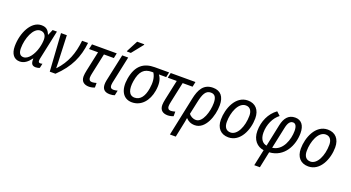

<svg xmlns="http://www.w3.org/2000/svg" viewBox="-62 -1552 4688 2567"><g transform="rotate(20 2282.5 -268.0)"><path d="M166 10C229 10 277 -27 323 -89H327C323 -16 344 10 397 10C416 10 440 4 451 -2L465 -66C454 -62 444 -61 435 -61C415 -61 408 -72 408 -90C408 -103 411 -119 415 -137L500 -536H439L405 -457H401C379 -513 350 -546 279 -546C132 -546 37 -349 37 -160C37 -49 88 10 166 10ZM195 -61C148 -61 123 -94 123 -163C123 -299 187 -474 289 -474C344 -474 373 -436 373 -376C373 -343 368 -301 355 -254C328 -155 265 -61 195 -61Z M593 0H674C849 -168 920 -329 943 -536H858C838 -349 783 -205 662 -75H658C659 -115 655 -184 653 -232L641 -536H558Z M1153 10C1180 10 1215 2 1233 -7V-72C1210 -66 1191 -61 1171 -61C1139 -61 1124 -81 1124 -110C1124 -129 1128 -152 1134 -179L1195 -464H1336L1351 -536H999L983 -464H1111L1051 -184C1044 -152 1039 -119 1039 -97C1039 -20 1087 10 1153 10Z M1469 -606H1526L1654 -766L1656 -776H1554L1471 -617ZM1449 10C1477 10 1500 6 1518 -1L1533 -72C1514 -67 1496 -63 1476 -63C1446 -63 1427 -76 1427 -112C1427 -122 1429 -133 1431 -147L1514 -536H1429L1346 -149C1342 -128 1340 -110 1340 -93C1340 -26 1374 10 1449 10Z M1763 10C1897 10 1987 -98 2012 -245C2028 -339 2018 -411 1977 -464H2081L2096 -536H1893C1739 -536 1635 -465 1602 -268C1574 -101 1637 10 1763 10ZM1776 -61C1694 -61 1668 -143 1687 -263C1711 -412 1771 -464 1875 -464H1898C1935 -408 1940 -329 1926 -247C1908 -134 1859 -61 1776 -61Z M2273 10C2300 10 2335 2 2353 -7V-72C2330 -66 2311 -61 2291 -61C2259 -61 2244 -81 2244 -110C2244 -129 2248 -152 2254 -179L2315 -464H2456L2471 -536H2119L2103 -464H2231L2171 -184C2164 -152 2159 -119 2159 -97C2159 -20 2207 10 2273 10Z M2506 -311 2390 240H2473L2507 76C2517 31 2524 -4 2530 -45C2561 -12 2600 10 2658 10C2809 10 2883 -203 2883 -354C2883 -476 2829 -545 2720 -545C2585 -545 2534 -446 2506 -311ZM2649 -61C2603 -61 2569 -84 2547 -111L2586 -292C2611 -410 2641 -474 2714 -474C2776 -474 2797 -429 2797 -354C2797 -232 2743 -61 2649 -61Z M3135 9C3305 9 3389 -189 3389 -353C3389 -472 3324 -544 3216 -544C3041 -544 2962 -335 2962 -181C2962 -62 3027 9 3135 9ZM3141 -62C3080 -62 3047 -104 3047 -179C3047 -312 3106 -473 3213 -473C3278 -473 3303 -419 3303 -360C3303 -202 3235 -62 3141 -62Z M3590 240H3670L3718 10C3931 -3 4025 -200 4025 -374C4025 -484 3976 -546 3889 -546C3792 -546 3743 -480 3721 -377L3655 -62C3600 -70 3556 -117 3556 -212C3556 -325 3605 -434 3684 -494L3632 -542C3528 -467 3472 -340 3472 -206C3472 -78 3544 -4 3639 9ZM3735 -61 3800 -367C3816 -443 3843 -475 3883 -475C3916 -475 3940 -446 3940 -374C3940 -255 3885 -77 3735 -61Z M4272 9C4442 9 4526 -189 4526 -353C4526 -472 4461 -544 4353 -544C4178 -544 4099 -335 4099 -181C4099 -62 4164 9 4272 9ZM4278 -62C4217 -62 4184 -104 4184 -179C4184 -312 4243 -473 4350 -473C4415 -473 4440 -419 4440 -360C4440 -202 4372 -62 4278 -62Z"/></g></svg>

Font: Noto Sans SemiCondensed
Style: Italic
Weight: 400
Width: 4
Italic angle: -12°
Designer: Monotype Design Team
Foundry: Monotype Imaging Inc.
Version: Version 2.013